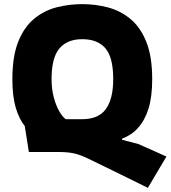

<svg xmlns="http://www.w3.org/2000/svg" viewBox="-20 -737 827 931"><path d="M120 0 100 -126Q72 -161 56 -216Q40 -271 40 -353Q40 -464 68.5 -535Q97 -606 145.5 -646Q194 -686 254.5 -701.5Q315 -717 379 -717Q443 -717 503.5 -701Q564 -685 612.5 -645Q661 -605 689.5 -534Q718 -463 718 -353Q718 -267 700 -210Q682 -153 650 -118Q634 -99 614 -86Q594 -73 571 -64L572 -59L650 -39L787 22L697 174Q697 174 672 161.5Q647 149 608 130Q569 111 527.5 90.5Q486 70 452.5 54Q419 38 405 31Q370 14 340 7Q310 0 261 0ZM299 -159H378Q458 -159 493.5 -208.5Q529 -258 529 -353Q529 -459 491 -503Q453 -547 379 -547Q306 -547 268 -502Q230 -457 230 -353Q230 -306 240.5 -266Q251 -226 267 -198Q283 -170 299 -159Z"/></svg>

Font: Rowdies
Style: Regular
Weight: 400
Designer: Jaikishan Patel
Version: Version 1.000; ttfautohint (v1.8.3)